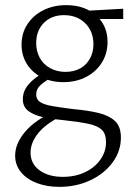

<svg xmlns="http://www.w3.org/2000/svg" viewBox="-20 -439 520 748"><path d="M211 289Q162 289 123 274Q84 259 61.5 231.5Q39 204 39 167Q39 120 78.5 73.5Q118 27 198 -8L217 14Q156 45 127.5 81.5Q99 118 99 155Q99 199 134 224.5Q169 250 225 250Q273 250 311 232Q349 214 371 183Q393 152 393 115Q393 82 376.5 66.5Q360 51 325 43.5Q290 36 235 30Q191 26 153 18.5Q115 11 92 -5.5Q69 -22 69 -52Q69 -76 80 -94.5Q91 -113 111 -129.5Q131 -146 159 -162L184 -139Q157 -124 139 -108.5Q121 -93 121 -71Q121 -51 137 -41Q153 -31 185 -25.5Q217 -20 265 -14Q322 -9 363.5 1Q405 11 428 32.5Q451 54 451 97Q451 150 418.5 194Q386 238 331.5 263.5Q277 289 211 289ZM227 -119Q179 -119 142 -138Q105 -157 84.5 -190Q64 -223 64 -265Q64 -310 87 -345Q110 -380 149.5 -399.5Q189 -419 238 -419Q310 -419 354.5 -379Q399 -339 399 -276Q399 -231 377 -195.5Q355 -160 316 -139.5Q277 -119 227 -119ZM235 -159Q268 -159 292.5 -172.5Q317 -186 330.5 -211Q344 -236 344 -266Q344 -317 312 -348.5Q280 -380 229 -380Q181 -380 151 -350Q121 -320 121 -271Q121 -239 135 -213.5Q149 -188 175.5 -173.5Q202 -159 235 -159ZM309 -365 299 -396 460 -405V-365Z"/></svg>

Font: Ysabeau Office Light
Style: Regular
Weight: 300
Designer: Christian Thalmann (Catharsis Fonts)
Version: Version 2.001;gftools[0.9.30]; featfreeze: tnum,lnum,ss02